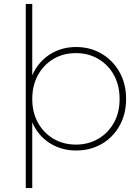

<svg xmlns="http://www.w3.org/2000/svg" viewBox="-20 -762 713 976"><path d="M367 3Q291 3 232 -35Q173 -73 144 -140V194H111V-742H144V-379Q173 -446 232 -484.5Q291 -523 367 -523Q439 -523 496.5 -489Q554 -455 587.5 -395.5Q621 -336 621 -259Q621 -182 587.5 -122.5Q554 -63 496.5 -30Q439 3 367 3ZM366 -27Q429 -27 479.5 -56.5Q530 -86 559 -138Q588 -190 588 -259Q588 -328 559 -380.5Q530 -433 479.5 -462.5Q429 -492 366 -492Q302 -492 252 -462.5Q202 -433 173 -380.5Q144 -328 144 -259Q144 -190 173 -138Q202 -86 252 -56.5Q302 -27 366 -27Z"/></svg>

Font: Montserrat ExtraLight
Style: Regular
Weight: 200
Designer: Julieta Ulanovsky
Foundry: Julieta Ulanovsky
Version: Version 9.000; ttfautohint (v1.8.4.7-5d5b)